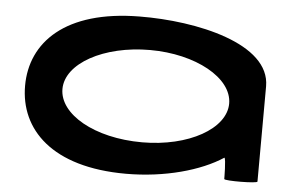

<svg xmlns="http://www.w3.org/2000/svg" viewBox="-44 -617 1020 686"><g transform="rotate(5 465.5 -274.0)"><path d="M44 -274C44 -118 164 8 430 8C569 8 697 -28 776 -80C782 -76 782 -4 782 -4C782 3 901 2 901 -5L902 -347C902 -500 636 -558 430 -556C164 -554 44 -430 44 -274ZM178 -274C178 -366 312 -440 478 -440C642 -440 776 -366 776 -274C776 -184 645 -109 478 -109C306 -109 178 -184 178 -274Z"/></g></svg>

Font: Ampere
Style: SCUltExt
Weight: 400
Version: Version 1